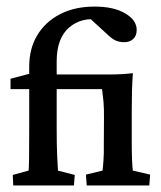

<svg xmlns="http://www.w3.org/2000/svg" viewBox="-20 -567 491 587"><path d="M20.5 0 19 -32.2 67.4 -45.4Q68.4 -52.7 68.8 -78.4Q69.3 -104 69.3 -157.7V-363.3Q69.3 -418.5 94.2 -459.7Q119.1 -501 164.1 -523.9Q209 -546.9 269 -546.9Q327.6 -546.9 362.8 -526.1Q397.9 -505.4 397.9 -475.6Q397.9 -457.5 387.2 -447.8Q376.5 -438 359.9 -438Q345.2 -438 333.7 -443.1Q322.3 -448.2 307.1 -462.9L238.3 -525.9L285.2 -506.3Q229.5 -515.6 191.4 -482.9Q153.3 -450.2 153.3 -379.4V-339.4V-174.3Q153.3 -120.1 154.8 -90.8Q156.2 -61.5 157.2 -45.4L208.5 -32.2L206.1 0ZM245.1 0 242.7 -33.2 293.5 -45.4Q294.9 -55.7 296.4 -77.4Q297.9 -99.1 297.4 -125.5L297.9 -204.1Q298.3 -235.4 296.4 -256.1Q294.4 -276.9 292 -294.4H12.2V-326.2L69.3 -341.3L114.3 -339.4H318.8Q353.5 -339.4 386.2 -343.3Q384.3 -314.9 383.5 -289.1Q382.8 -263.2 382.8 -228V-128.4Q382.8 -100.6 383.8 -76.9Q384.8 -53.2 386.2 -45.4L439 -33.2L436.5 0Z"/></svg>

Font: Lateef Medium
Style: Regular
Weight: 500
Designer: SIL International
Foundry: SIL International
Version: Version 4.200